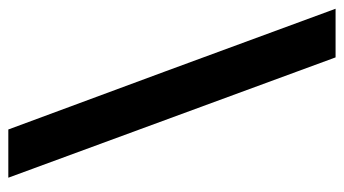

<svg xmlns="http://www.w3.org/2000/svg" viewBox="-202 -590 807 450"><g transform="rotate(90 201.0 -364.5)"><path d="M392 19H279Q149 -331 -4 -748H110Z"/></g></svg>

Font: Josefin Sans SemiBold
Style: Regular
Weight: 600
Designer: Santiago Orozco
Foundry: Typemade
Version: Version 2.000